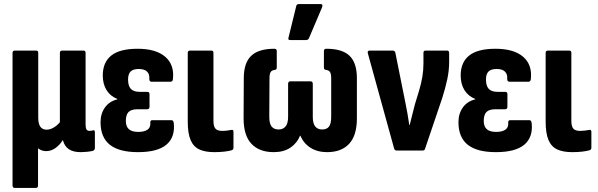

<svg xmlns="http://www.w3.org/2000/svg" viewBox="-20 -744 2954 949"><path d="M54 185Q42 185 42 173V-483Q42 -494 54 -494H158Q169 -494 169 -483V-163Q169 -132 179.5 -117.5Q190 -103 210 -103Q227 -103 244.5 -113Q262 -123 276 -140V-483Q276 -494 288 -494H392Q403 -494 403 -483V-130Q403 -111 407.5 -104Q412 -97 423 -97Q428 -97 432.5 -98Q437 -99 441 -100Q449 -101 449 -91V-12Q449 -2 438 2Q424 5 408 6.5Q392 8 378 8Q343 8 321 -6Q299 -20 291 -51V-52Q274 -26 253 -11.5Q232 3 208 3Q196 3 185.5 -1Q175 -5 168 -11V173Q168 185 156 185Z M662 8Q569 8 523 -28.5Q477 -65 477 -140Q477 -182 498.5 -212.5Q520 -243 560 -253V-255Q526 -268 507 -298Q488 -328 488 -371Q488 -436 530 -469.5Q572 -503 660 -503Q750 -503 796 -464Q842 -425 835 -355Q834 -340 823 -340H729Q718 -340 718 -354Q720 -377 707 -390Q694 -403 666 -403Q638 -403 625.5 -390.5Q613 -378 613 -351Q613 -320 626.5 -305Q640 -290 671 -290H708Q719 -290 719 -278V-217Q719 -204 708 -204H660Q629 -204 615.5 -190.5Q602 -177 602 -146Q602 -119 617 -105.5Q632 -92 663 -92Q693 -92 709 -103Q725 -114 723 -138Q722 -150 733 -150H828Q837 -150 839 -135Q846 -65 802 -28.5Q758 8 662 8Z M1039 8Q994 8 965 -5.5Q936 -19 922 -52Q908 -85 908 -143V-483Q908 -494 920 -494H1024Q1035 -494 1035 -483V-147Q1035 -119 1045 -108Q1055 -97 1078 -97Q1090 -97 1102 -98.5Q1114 -100 1124 -102Q1134 -104 1134 -92V-14Q1134 -4 1124 -1Q1109 3 1088 5.5Q1067 8 1039 8Z M1333 8Q1262 8 1223 -33Q1184 -74 1184 -159L1185 -358Q1185 -433 1221.5 -468Q1258 -503 1336 -503Q1348 -503 1348 -492V-411Q1348 -400 1340 -399Q1323 -397 1317.5 -387.5Q1312 -378 1312 -357L1311 -167Q1311 -132 1323 -118Q1335 -104 1357 -104Q1379 -104 1391.5 -119Q1404 -134 1404 -167V-329Q1404 -342 1415 -342H1515Q1526 -342 1526 -329V-167Q1526 -134 1538 -119Q1550 -104 1572 -104Q1595 -104 1606 -118Q1617 -132 1617 -167V-357Q1617 -378 1611.5 -387.5Q1606 -397 1589 -399Q1581 -400 1581 -411V-492Q1581 -503 1593 -503Q1672 -503 1708 -468Q1744 -433 1744 -358V-159Q1744 -74 1705.5 -33Q1667 8 1597 8Q1549 8 1515 -13.5Q1481 -35 1465 -73H1463Q1448 -36 1415 -14Q1382 8 1333 8ZM1414 -546Q1402 -546 1406 -558L1444 -713Q1445 -719 1448.5 -721.5Q1452 -724 1458 -724H1564Q1578 -724 1572 -708L1507 -555Q1503 -546 1492 -546Z M1940 0Q1931 0 1928 -10L1798 -481Q1795 -494 1807 -494H1921Q1931 -494 1934 -484L1983 -240Q1989 -211 1994 -182.5Q1999 -154 2003 -126H2005Q2011 -153 2018 -178Q2025 -203 2031 -229L2052 -298Q2062 -332 2067.5 -364Q2073 -396 2073 -431V-483Q2073 -494 2084 -494H2190Q2200 -494 2200 -482V-438Q2200 -395 2190.5 -351Q2181 -307 2166 -260L2081 -9Q2079 0 2069 0Z M2431 8Q2338 8 2292 -28.5Q2246 -65 2246 -140Q2246 -182 2267.5 -212.5Q2289 -243 2329 -253V-255Q2295 -268 2276 -298Q2257 -328 2257 -371Q2257 -436 2299 -469.5Q2341 -503 2429 -503Q2519 -503 2565 -464Q2611 -425 2604 -355Q2603 -340 2592 -340H2498Q2487 -340 2487 -354Q2489 -377 2476 -390Q2463 -403 2435 -403Q2407 -403 2394.5 -390.5Q2382 -378 2382 -351Q2382 -320 2395.5 -305Q2409 -290 2440 -290H2477Q2488 -290 2488 -278V-217Q2488 -204 2477 -204H2429Q2398 -204 2384.5 -190.5Q2371 -177 2371 -146Q2371 -119 2386 -105.5Q2401 -92 2432 -92Q2462 -92 2478 -103Q2494 -114 2492 -138Q2491 -150 2502 -150H2597Q2606 -150 2608 -135Q2615 -65 2571 -28.5Q2527 8 2431 8Z M2808 8Q2763 8 2734 -5.5Q2705 -19 2691 -52Q2677 -85 2677 -143V-483Q2677 -494 2689 -494H2793Q2804 -494 2804 -483V-147Q2804 -119 2814 -108Q2824 -97 2847 -97Q2859 -97 2871 -98.5Q2883 -100 2893 -102Q2903 -104 2903 -92V-14Q2903 -4 2893 -1Q2878 3 2857 5.5Q2836 8 2808 8Z"/></svg>

Font: Sofia Sans Condensed ExtraBold
Style: Regular
Weight: 800
Designer: Botio Nikoltchev, Ani Petrova
Foundry: lettersoup
Version: Version 4.101